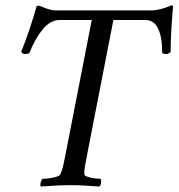

<svg xmlns="http://www.w3.org/2000/svg" viewBox="-20 -678 652 701"><path d="M537 -640Q548 -640 567 -645Q586 -650 595 -654Q603 -658 605.5 -658Q608 -658 612 -656Q608 -611 605.5 -569Q603 -527 603 -488Q601 -486 595.5 -483Q590 -480 584 -481Q574 -481 572 -486Q573 -537 558.5 -571Q544 -605 510 -605H394L298 -113Q298 -111 297 -107Q293 -87 290 -69.5Q287 -52 288 -41Q289 -36 301.5 -32Q314 -28 328.5 -26.5Q343 -25 348 -25Q350 -21 349 -11Q348 -1 343 3Q315 1 289 -0.5Q263 -2 237 -2Q211 -2 184.5 -0.5Q158 1 129 3Q126 -1 128.5 -11Q131 -21 135 -25Q141 -25 155.5 -26.5Q170 -28 184 -32Q198 -36 200 -41Q206 -53 210.5 -72Q215 -91 219 -113L315 -605H198Q164 -605 136 -571Q108 -537 88 -486Q85 -481 74 -481Q67 -480 63 -483Q59 -486 57 -488Q73 -527 87 -569Q101 -611 114 -656Q119 -658 124.5 -656.5Q130 -655 134 -653Q142 -649 157 -644.5Q172 -640 182 -640Z"/></svg>

Font: Amiri
Style: Italic
Weight: 400
Italic angle: 10°
Designer: Khaled Hosny
Version: Version 0.113